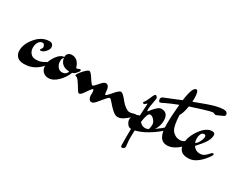

<svg xmlns="http://www.w3.org/2000/svg" viewBox="-102 -1040 2243 1791"><g transform="rotate(30 1019.0 -144.5)"><path d="M274 -79Q283 -79 283 -70Q283 -39 225 3.5Q167 46 90 46Q41 46 16.5 21.5Q-8 -3 -8 -43Q-8 -115 53.5 -186.5Q115 -258 195 -258Q214 -258 225.5 -246.5Q237 -235 237 -213.5Q237 -192 212.5 -165.5Q188 -139 163 -139Q156 -139 156 -146Q156 -153 163.5 -161Q171 -169 171 -180.5Q171 -192 163.5 -203Q156 -214 147 -214Q120 -214 104 -189.5Q88 -165 88 -129.5Q88 -94 109 -69.5Q130 -45 164.5 -45Q199 -45 221.5 -53.5Q244 -62 256 -70.5Q268 -79 274 -79Z M492 -105Q445 -105 418 -129Q391 -153 387 -190Q371 -178 371 -145.5Q371 -113 389.5 -88.5Q408 -64 435.5 -64Q463 -64 477.5 -78Q492 -92 492 -105ZM531 -172Q534 -163 538.5 -163Q543 -163 554 -168.5Q565 -174 573 -174Q581 -174 581 -164Q581 -154 559.5 -131Q538 -108 523 -108Q502 -51 453.5 -2.5Q405 46 354 46Q318 46 294 22.5Q270 -1 270 -46.5Q270 -92 308 -145.5Q346 -199 386 -199V-203Q386 -225 401 -238.5Q416 -252 438 -252Q506 -252 531 -172Z M779 -30Q779 -73 769.5 -73Q760 -73 743.5 -48Q727 -23 708 2.5Q689 28 673 28Q664 28 645.5 -4Q627 -36 605 -67.5Q583 -99 566 -99Q561 -99 561 -104Q561 -120 599 -162Q637 -204 653.5 -204Q670 -204 702.5 -152Q735 -100 746 -100Q757 -100 790.5 -141Q824 -182 843.5 -182Q863 -182 872.5 -166.5Q882 -151 883.5 -133Q885 -115 887 -99.5Q889 -84 895 -84Q905 -84 946.5 -133.5Q988 -183 1007 -183Q1028 -183 1077 -120Q1095 -96 1122.5 -76.5Q1150 -57 1168 -57Q1186 -57 1203 -63Q1220 -69 1232 -69Q1244 -69 1244 -61Q1244 -57 1240.5 -54Q1237 -51 1223.5 -38.5Q1210 -26 1201.5 -19Q1193 -12 1177.5 0.5Q1162 13 1151 20Q1121 38 1094.5 38Q1068 38 1035.5 8.5Q1003 -21 979.5 -50.5Q956 -80 945 -80Q934 -80 909.5 -50Q885 -20 859.5 10Q834 40 815.5 40Q797 40 787.5 23Q778 6 778 -14Z M1349 -135Q1321 -135 1308 -32Q1334 -1 1369 -1Q1385 -1 1405 -11Q1413 -35 1413 -61Q1413 -87 1392 -111Q1371 -135 1349 -135ZM1269 -77 1276 -203Q1276 -209 1272.5 -209Q1269 -209 1262.5 -200Q1256 -191 1245 -191Q1234 -191 1234 -198Q1234 -205 1243 -215.5Q1252 -226 1263.5 -253.5Q1275 -281 1284 -299.5Q1293 -318 1301 -318Q1312 -318 1318 -308.5Q1324 -299 1324 -291Q1324 -283 1315 -237Q1306 -191 1306 -169.5Q1306 -148 1311 -148Q1313 -148 1329.5 -169.5Q1346 -191 1369.5 -212.5Q1393 -234 1413 -234Q1487 -234 1487 -149Q1487 -90 1454 -41Q1504 -76 1545 -114L1559 -127Q1571 -127 1571 -120Q1571 -103 1528.5 -63.5Q1486 -24 1419.5 15Q1353 54 1297 66Q1295 116 1295 147Q1295 178 1298.5 202.5Q1302 227 1302 238.5Q1302 250 1293 257.5Q1284 265 1274 265Q1261 265 1260 248Q1259 231 1259 165Q1259 99 1260 71Q1233 71 1217 46.5Q1201 22 1201 0Q1201 -22 1220.5 -49Q1240 -76 1269 -77Z M1352 -307Q1352 -327 1384 -337Q1433 -358 1544 -402Q1564 -554 1604 -554Q1630 -554 1630 -471Q1630 -447 1629 -435Q1781 -493 1833 -506Q1885 -519 1916 -519Q1963 -519 1963 -485Q1963 -474 1949 -467Q1887 -436 1872 -436Q1869 -436 1862 -440.5Q1855 -445 1846 -445Q1837 -445 1809 -438Q1752 -423 1622 -380Q1610 -302 1587 -268Q1591 -154 1617 -114Q1629 -95 1651.5 -81Q1674 -67 1707 -67Q1740 -67 1772 -97Q1778 -103 1782 -103Q1790 -103 1790 -90Q1790 -48 1734 -5.5Q1678 37 1627 37Q1526 37 1526 -127Q1526 -230 1538 -349Q1455 -317 1415.5 -297Q1376 -277 1369 -277Q1362 -277 1357 -287Q1352 -297 1352 -307Z M1879 -229Q1855 -229 1845 -207.5Q1835 -186 1835 -160.5Q1835 -135 1843 -115Q1860 -121 1877.5 -153.5Q1895 -186 1895 -207Q1895 -228 1879 -229ZM1929 -50Q1957 -50 1975.5 -62.5Q1994 -75 2010.5 -95Q2027 -115 2036.5 -115Q2046 -115 2046 -106Q2046 -100 2042 -92Q2009 -39 1960 1.5Q1911 42 1856 42Q1801 42 1776.5 15.5Q1752 -11 1752 -55Q1752 -131 1809 -210.5Q1866 -290 1927 -290Q1959 -290 1959 -264Q1959 -229 1937 -191.5Q1915 -154 1856 -90Q1883 -50 1929 -50Z"/></g></svg>

Font: Dr Sugiyama
Style: Regular
Weight: 400
Designer: Alejandro Paul
Foundry: Alejandro Paul
Version: Version 1.000